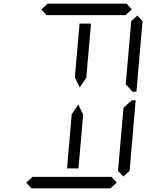

<svg xmlns="http://www.w3.org/2000/svg" viewBox="-20 -1020 856 1040"><path d="M204 -969 238 -1000H666L694 -969L660 -938H658H477H415H234H232ZM405 -108H343L367 -382L368 -400L404 -454L430 -400L429 -382ZM411 -892H473L449 -618L448 -600L412 -546L386 -600L387 -618ZM612 -31 578 0H150L122 -31L156 -62H158H339H401H582H584ZM649 -436 694 -477H715L682 -95L648 -64L619 -94ZM724 -936 752 -905 719 -523H698L661 -564L691 -906Z"/></svg>

Font: DSEG14 Classic Mini
Style: Light Italic
Weight: 300
Italic angle: -5°
Designer: Keshikan(Twitter:@keshinomi_88pro)
Version: Version 0.46